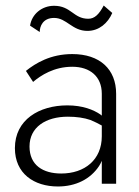

<svg xmlns="http://www.w3.org/2000/svg" viewBox="-20 -666 505 696"><path d="M89 -573 124 -550C124 -570 135 -601 176 -601C222 -601 241 -554 297 -554C339 -554 371 -582 387 -619L356 -646C339 -614 323 -598 300 -598C246 -598 238 -645 176 -645C131 -645 95 -614 89 -573ZM100 -369C128 -393 176 -424 242 -424C306 -424 349 -389 349 -326V-247C347 -248 345 -250 344 -251C319 -268 280 -284 224 -284C122 -284 34 -232 34 -129C34 -37 103 10 190 10C255 10 308 -17 339 -64C343 -70 346 -76 349 -83V0H401V-326C401 -415 342 -470 242 -470C163 -470 109 -437 74 -409ZM87 -135C87 -205 146 -243 226 -243C257 -243 285 -239 308 -231C323 -225 336 -218 349 -211V-172C349 -87 287 -37 202 -37C136 -37 87 -67 87 -135Z"/></svg>

Font: Jost Light
Style: Regular
Weight: 300
Version: Version 3.710